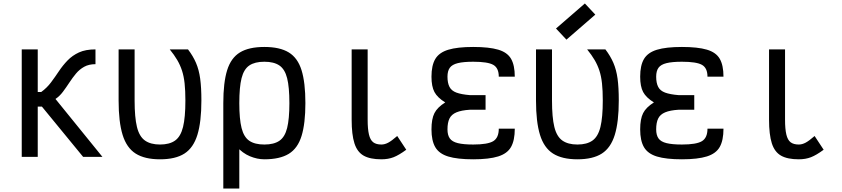

<svg xmlns="http://www.w3.org/2000/svg" viewBox="-20 -902 4840 1104"><path d="M105 0V-618H197V-373H217Q250 -397 273.5 -428.5Q297 -460 319 -493Q341 -526 368.5 -554.5Q396 -583 434 -600.5Q472 -618 529 -618V-533Q491 -533 464 -518Q437 -503 417 -479Q397 -455 379 -427.5Q361 -400 342 -374.5Q323 -349 299 -333L569 0H458L221 -289H197V0Z M900 14Q812 14 760 -19Q708 -52 685 -126.5Q662 -201 662 -324V-618H754V-324Q754 -227 767.5 -172Q781 -117 813.5 -94Q846 -71 900 -71Q955 -71 987 -94Q1019 -117 1032.5 -172Q1046 -227 1046 -324Q1046 -381 1041.5 -422.5Q1037 -464 1026.5 -496Q1016 -528 999 -557Q982 -586 956 -618H1061Q1090 -580 1107 -540.5Q1124 -501 1131 -450Q1138 -399 1138 -324Q1138 -201 1115 -126.5Q1092 -52 1040.5 -19Q989 14 900 14Z M1500 14Q1459 14 1417 -3.5Q1375 -21 1340.5 -59.5Q1306 -98 1285 -159.5Q1264 -221 1264 -309Q1264 -427 1286 -498Q1308 -569 1359.5 -600.5Q1411 -632 1500 -632Q1589 -632 1640.5 -600.5Q1692 -569 1714 -498Q1736 -427 1736 -309Q1736 -192 1714 -120.5Q1692 -49 1640.5 -17.5Q1589 14 1500 14ZM1264 182V-308H1356V182ZM1500 -71Q1555 -71 1586.5 -92.5Q1618 -114 1631 -166Q1644 -218 1644 -309Q1644 -401 1631 -452.5Q1618 -504 1586.5 -525.5Q1555 -547 1500 -547Q1445 -547 1413.5 -525.5Q1382 -504 1369 -452.5Q1356 -401 1356 -309Q1356 -218 1369 -166Q1382 -114 1413.5 -92.5Q1445 -71 1500 -71Z M2173 14Q2108 14 2071 -7Q2034 -28 2018 -78Q2002 -128 2002 -214V-618H2094V-214Q2094 -160 2101.5 -128.5Q2109 -97 2126 -84Q2143 -71 2173 -71Q2192 -71 2212 -81.5Q2232 -92 2264 -120L2316 -41Q2274 -10 2243 2Q2212 14 2173 14Z M2701 14Q2610 14 2557.5 -2Q2505 -18 2483 -55.5Q2461 -93 2461 -158Q2461 -218 2478 -251.5Q2495 -285 2540 -313Q2495 -341 2478 -373Q2461 -405 2461 -461Q2461 -526 2483 -563Q2505 -600 2557.5 -616Q2610 -632 2701 -632Q2792 -632 2844.5 -616.5Q2897 -601 2918.5 -564Q2940 -527 2940 -461H2848Q2848 -511 2816.5 -529Q2785 -547 2701 -547Q2645 -547 2612.5 -539Q2580 -531 2566.5 -512.5Q2553 -494 2553 -461Q2553 -425 2564.5 -402.5Q2576 -380 2604.5 -369.5Q2633 -359 2682 -355H2772V-271H2682Q2633 -268 2604.5 -256Q2576 -244 2564.5 -220.5Q2553 -197 2553 -158Q2553 -125 2566.5 -106Q2580 -87 2612.5 -79Q2645 -71 2701 -71Q2785 -71 2816.5 -90.5Q2848 -110 2848 -162H2940Q2940 -95 2918.5 -57Q2897 -19 2844.5 -2.5Q2792 14 2701 14Z M3300 14Q3212 14 3160 -19Q3108 -52 3085 -126.5Q3062 -201 3062 -324V-618H3154V-324Q3154 -227 3167.5 -172Q3181 -117 3213.5 -94Q3246 -71 3300 -71Q3355 -71 3387 -94Q3419 -117 3432.5 -172Q3446 -227 3446 -324Q3446 -381 3441.5 -422.5Q3437 -464 3426.5 -496Q3416 -528 3399 -557Q3382 -586 3356 -618H3461Q3490 -580 3507 -540.5Q3524 -501 3531 -450Q3538 -399 3538 -324Q3538 -201 3515 -126.5Q3492 -52 3440.5 -19Q3389 14 3300 14ZM3237 -674 3177 -738 3343 -882 3403 -818Z M3901 14Q3810 14 3757.5 -2Q3705 -18 3683 -55.5Q3661 -93 3661 -158Q3661 -218 3678 -251.5Q3695 -285 3740 -313Q3695 -341 3678 -373Q3661 -405 3661 -461Q3661 -526 3683 -563Q3705 -600 3757.5 -616Q3810 -632 3901 -632Q3992 -632 4044.5 -616.5Q4097 -601 4118.5 -564Q4140 -527 4140 -461H4048Q4048 -511 4016.5 -529Q3985 -547 3901 -547Q3845 -547 3812.5 -539Q3780 -531 3766.5 -512.5Q3753 -494 3753 -461Q3753 -425 3764.5 -402.5Q3776 -380 3804.5 -369.5Q3833 -359 3882 -355H3972V-271H3882Q3833 -268 3804.5 -256Q3776 -244 3764.5 -220.5Q3753 -197 3753 -158Q3753 -125 3766.5 -106Q3780 -87 3812.5 -79Q3845 -71 3901 -71Q3985 -71 4016.5 -90.5Q4048 -110 4048 -162H4140Q4140 -95 4118.5 -57Q4097 -19 4044.5 -2.5Q3992 14 3901 14Z M4573 14Q4508 14 4471 -7Q4434 -28 4418 -78Q4402 -128 4402 -214V-618H4494V-214Q4494 -160 4501.5 -128.5Q4509 -97 4526 -84Q4543 -71 4573 -71Q4592 -71 4612 -81.5Q4632 -92 4664 -120L4716 -41Q4674 -10 4643 2Q4612 14 4573 14Z"/></svg>

Font: Victor Mono SemiBold
Style: Regular
Weight: 600
Monospace: yes
Designer: Rune Bjørnerås
Version: Version 1.561;gftools[0.9.30]